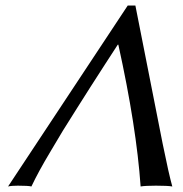

<svg xmlns="http://www.w3.org/2000/svg" viewBox="-20 -675 665 698"><path d="M408.2 -512.7 361.3 -440.4 308.6 -358.4 260.3 -282.2 208.5 -199.7 166 -128.4Q141.1 -86.9 124 -55.4Q106.9 -23.9 94.2 2.9Q83 0 44.9 0Q22 0 9.3 2.9L444.3 -654.8H472.2L518.6 -419.9L571.3 -152.8Q593.8 -41.5 606.4 2.9Q589.8 0 546.9 0Q508.8 0 491.2 2.9Q476.1 -213.9 410.2 -512.7Z"/></svg>

Font: Linux Biolinum G
Style: Italic
Weight: 400
Italic angle: -12°
Designer: Philipp H. Poll
Foundry: Philipp H. Poll
Version: Version 0.5.1